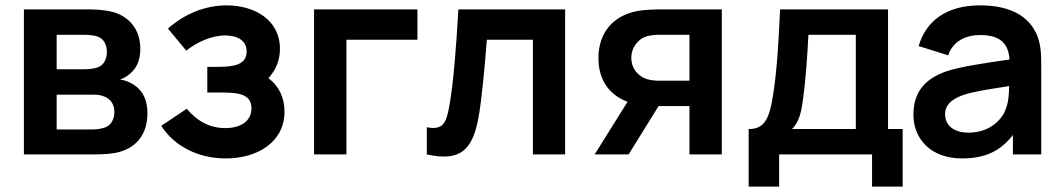

<svg xmlns="http://www.w3.org/2000/svg" viewBox="-20 -575 3958 715"><path d="M334.5 0C367.5 0 401.5 -2.5 426 -9.5C493.5 -29 529 -80.5 529 -153C529 -217 500.5 -249.5 464 -267.5C453 -273 439.5 -277 427 -279C439 -282.5 451 -289.5 462.5 -299C486.5 -318.5 502.5 -347 502.5 -393C502.5 -471 455.5 -514 403.5 -529.5C381.5 -535.5 350 -540 314.5 -540H69V0ZM191 -445.5H288.5C295 -445.5 324.5 -445.5 341.5 -439.5C367 -431.5 378 -408 378 -381.5C378 -356 367.5 -334 346 -325C332 -319 311 -317 291 -317H191ZM191 -222.5H323.5C333.5 -222.5 351 -222.5 364.5 -217C387 -210 406 -191 406 -158C406 -134 395.5 -109 371.5 -100.5C358 -95.5 340 -93 326 -93H191Z M979.5 -283.5C1009.5 -317 1022.5 -353 1022.5 -394C1022.5 -500 928.5 -555 824.5 -555C741 -555 665 -521.5 605.5 -468.5L673.5 -386.5C713.5 -417.5 766.5 -443 818.5 -443C861.5 -443 898.5 -426 898.5 -383C898.5 -334.5 852.5 -326 791.5 -326H752V-230.5H792C857 -230.5 916.5 -230 916.5 -171.5C916.5 -126.5 879.5 -98 819 -98C761 -98 714 -124 675.5 -170L580.5 -106.5C629 -30.5 718 15 821 15C939.5 15 1039.5 -46.5 1039.5 -159.5C1039.5 -211 1018 -256.5 979.5 -283.5Z M1270 0V-427H1534.5V-540H1149.5V0Z M1569.5 0C1692.5 27.5 1738.5 -15 1761 -132.5C1774.5 -202.5 1786 -339.5 1793 -427H1964.5V0H2084.5V-540H1687C1679 -402 1669 -267.5 1653 -178.5C1641.5 -115 1629 -90 1569.5 -101Z M2449 -540C2424.5 -540 2384 -540 2349 -533C2265.5 -516 2208.5 -455.5 2208.5 -358.5C2208.5 -274 2252.5 -219.5 2317 -196L2194.5 0H2321L2432.5 -180H2451H2547.5V0H2668V-540ZM2438.5 -274.5C2426 -274.5 2408.5 -275 2392 -279.5C2359.5 -288.5 2331 -317.5 2331 -359.5C2331 -401 2359.5 -431.5 2388.5 -440C2406 -444.5 2425.5 -445.5 2438.5 -445.5H2547.5V-274.5Z M2881.5 120V0H3227.5V120H3341.5V-94.5H3287V-540H2885C2879.5 -418.5 2873.5 -316.5 2860 -228.5C2845.5 -129.5 2826 -94.5 2768 -94.5V120ZM2929.5 -94.5C2955.5 -121 2964 -154 2971 -210.5C2980 -274.5 2986.5 -365.5 2990.5 -445.5H3167V-94.5Z M3837 -454.5C3801.5 -526 3725 -555 3629 -555C3502 -555 3427.5 -494.5 3401 -403.5L3511 -369C3529 -424 3580.5 -444.5 3629 -444.5C3702.5 -444.5 3735 -415.5 3739.5 -353.5C3645 -339.5 3561.5 -328 3504.5 -309.5C3419 -280 3381.5 -226.5 3381.5 -148C3381.5 -59 3445 15 3562.5 15C3648.5 15 3706 -12.5 3752 -72.5V0H3857.5V-331.5C3857.5 -378 3856 -416.5 3837 -454.5ZM3726 -170.5C3714 -133 3668.5 -81 3586.5 -81C3529.5 -81 3499.5 -110 3499.5 -149.5C3499.5 -184.5 3523.5 -205 3565 -220.5C3603 -233.5 3652 -241 3738 -254.5C3737.5 -229.5 3736 -195 3726 -170.5Z"/></svg>

Font: Hauora
Style: Bold
Weight: 700
Designer: Wayne Shih
Foundry: WCYS
Version: Version 1.001;hotconv 1.0.109;makeotfexe 2.5.65596